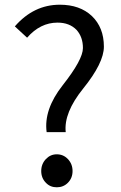

<svg xmlns="http://www.w3.org/2000/svg" viewBox="-20 -782 514 815"><path d="M178 -221Q165 -317 246 -420Q332 -529 332 -578Q332 -625 305 -655Q275 -686 224 -686Q151 -686 95 -622L43 -670Q123 -762 234 -762Q319 -762 370 -714Q421 -665 421 -584Q421 -515 333 -406Q250 -303 259 -221ZM175 -6Q155 -26 155 -56Q155 -86 175 -107Q194 -127 221 -127Q249 -127 268 -107Q288 -86 288 -56Q288 -26 268 -6Q249 13 221 13Q193 13 175 -6Z"/></svg>

Font: Noto Sans Tobesmart edit
Style: Regular
Weight: 400
Designer: Ryoko NISHIZUKA  (kana & ideographs); Paul D. Hunt (Latin, Greek & Cyrillic); Wenlong ZHANG  (bopomofo); Sandoll Communi
Foundry: Adobe Systems Incorporated
Version: Version 1.005 Oct 7, 2021